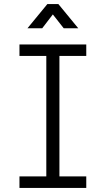

<svg xmlns="http://www.w3.org/2000/svg" viewBox="-20 -917 516 937"><path d="M75 0V-56H206V-644H75V-700H401V-644H270V-56H401V0ZM114 -779 211 -897H265L362 -779H291L210 -882H265L186 -779Z"/></svg>

Font: Inclusive Sans Light
Style: Regular
Weight: 300
Designer: Olivia King
Foundry: Olivia King
Version: Version 2.004